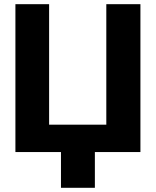

<svg xmlns="http://www.w3.org/2000/svg" viewBox="-20 -727 745 918"><path d="M53.7 -707H214.8V-130.9H488.3V-707H651.4V0H433.6V170.9H271.5V0H53.7Z"/></svg>

Font: Pretendard Std ExtraBold
Style: Regular
Weight: 800
Designer: Base glyphs from Inter by Rasmus Andersson; Hangeul glyphs from Noto Sans CJK(Source Han Sans) by Jang Soo-young and Kan
Foundry: Kil Hyung-jin
Version: Version 1.309